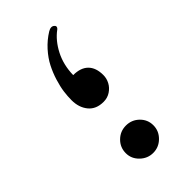

<svg xmlns="http://www.w3.org/2000/svg" viewBox="-177 -593 644 644"><g transform="rotate(-45 145.5 -271.0)"><path d="M149.4 -239.3Q114.3 -239.3 95.7 -262Q77.1 -284.7 77.1 -319.3Q77.1 -337.9 79.8 -358.2Q82.5 -378.4 90.3 -403.8Q98.1 -429.2 109.9 -452.1Q121.6 -475.1 141.8 -497.6Q162.1 -520 187.5 -535.6Q203.1 -544.9 212.4 -536.6Q220.2 -530.3 212.4 -522L210.4 -520.5Q180.7 -498.5 161.1 -460.4Q141.6 -422.4 140.6 -375Q175.8 -375 194.1 -356.7Q212.4 -338.4 212.4 -303.7Q212.4 -287.6 204.8 -273.2Q197.3 -258.8 182.6 -249Q168 -239.3 149.4 -239.3ZM146 -0.5Q119.6 -0.5 99.9 -19.5Q80.1 -38.6 80.1 -64.9Q80.1 -92.3 99.4 -111.3Q118.7 -130.4 146 -130.4Q173.3 -130.4 192.6 -111.6Q211.9 -92.8 211.9 -65.9Q211.9 -39.1 192.4 -19.8Q172.9 -0.5 146 -0.5Z"/></g></svg>

Font: Parastoo FD
Style: FD
Weight: 400
Foundry: Saber Rastikerdar (saber.rastikerdar@gmail.com)
Version: Version 2.0.1